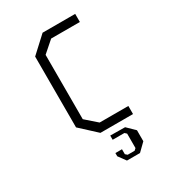

<svg xmlns="http://www.w3.org/2000/svg" viewBox="-190 -693 880 984"><g transform="rotate(-30 250.0 -201.0)"><path d="M243.2 -47.9H413.1V0H220.2L126 -86.9V-505.9L220.2 -592.8H413.1V-544.9H243.2L176.8 -486.8V-106ZM389.2 147 344.2 190.9H267.1L234.9 147V127.9H273.9V157.2L285.2 167H326.2L336.9 157.2V71.8L326.2 62H256.8V37.1L344.2 38.1L389.2 82Z"/></g></svg>

Font: Steps Mono
Style: Regular
Weight: 400
Width: 3
Version: Version 1.000;PS 001.000;hotconv 1.0.70;makeotf.lib2.5.58329